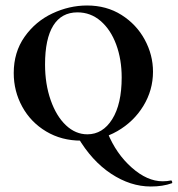

<svg xmlns="http://www.w3.org/2000/svg" viewBox="-20 -500 647 699"><path d="M572 160Q589 160 602 157Q605 156 606.5 161Q608 166 606 167Q573 179 529 179Q455 179 384.5 132.5Q314 86 263 -1L372 -16Q403 60 459.5 110Q516 160 572 160ZM30 -234Q30 -310 69.5 -366Q109 -422 170.5 -451Q232 -480 297 -480Q368 -480 422.5 -445.5Q477 -411 507 -355.5Q537 -300 537 -239Q537 -172 502 -114.5Q467 -57 407 -22.5Q347 12 275 12Q204 12 148 -21.5Q92 -55 61 -111.5Q30 -168 30 -234ZM423 -218Q423 -284 403 -338Q383 -392 346.5 -423.5Q310 -455 262 -455Q204 -455 174 -407Q144 -359 144 -265Q144 -194 164.5 -135.5Q185 -77 220 -44Q255 -11 298 -11Q354 -11 388.5 -66Q423 -121 423 -218Z"/></svg>

Font: Cormorant SC
Style: Bold
Weight: 700
Designer: Christian Thalmann (Catharsis Fonts)
Foundry: Catharsis Fonts
Version: Version 4.000